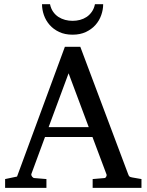

<svg xmlns="http://www.w3.org/2000/svg" viewBox="-20 -915 714 935"><path d="M314 -558.1 216.8 -295.9H412.1ZM431.2 0V-43L488.8 -47.9Q493.7 -47.9 497.1 -54.4Q500.5 -61 499 -64.9L430.2 -248H199.2L132.8 -67.9Q131.8 -64.9 132.8 -61.5Q133.8 -58.1 136.2 -54.9Q138.7 -51.8 141.6 -49.8Q144.5 -47.9 147 -47.9L206.1 -43V0H4.9V-43L63 -55.2L295.9 -687H371.1L603 -69.8Q606.4 -59.6 609.6 -56.2Q612.8 -52.7 624 -50.8L668.9 -43V0ZM482.4 -894.5Q482.4 -868.2 473.1 -841.6Q463.9 -814.9 445.1 -793.7Q426.3 -772.5 398.4 -759.3Q370.6 -746.1 333.5 -746.1Q295.9 -746.1 268.1 -759.3Q240.2 -772.5 221.7 -793.7Q203.1 -814.9 193.8 -841.6Q184.6 -868.2 184.6 -894.5H223.6Q228 -873 238.8 -857.7Q249.5 -842.3 264.6 -832.5Q279.8 -822.8 297.4 -818.1Q314.9 -813.5 333.5 -813.5Q352.1 -813.5 369.6 -818.1Q387.2 -822.8 401.9 -832.5Q416.5 -842.3 427.2 -857.7Q438 -873 442.4 -894.5Z"/></svg>

Font: Charis SIL Eur
Style: Regular
Weight: 400
Foundry: SIL International
Version: Version 5.000